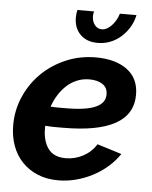

<svg xmlns="http://www.w3.org/2000/svg" viewBox="-53 -774 657 829"><g transform="rotate(5 275.5 -360.0)"><path d="M230 10Q180 10 140.5 -6.5Q101 -23 73 -52.5Q45 -82 30.5 -122.5Q16 -163 16 -211Q16 -276 41.5 -334.5Q67 -393 111.5 -437Q156 -481 216.5 -507Q277 -533 347 -533Q432 -533 482.5 -495.5Q533 -458 533 -387Q533 -218 231 -218Q213 -218 194 -218Q175 -218 154 -220V-207Q154 -154 178 -121Q202 -88 254 -88Q294 -88 329.5 -107Q365 -126 386 -160L492 -127Q472 -97 443 -71.5Q414 -46 379.5 -28Q345 -10 307 0Q269 10 230 10ZM327 -436Q298 -436 273 -425.5Q248 -415 228.5 -397Q209 -379 194 -355Q179 -331 170 -304Q186 -303 201 -303Q216 -303 232 -303Q280 -303 313.5 -308Q347 -313 367.5 -323Q388 -333 397 -346.5Q406 -360 406 -378Q406 -407 384 -421.5Q362 -436 327 -436ZM361 -656Q382 -656 402.5 -677Q423 -698 433 -730H505Q499 -701 484 -676.5Q469 -652 448.5 -634Q428 -616 402.5 -606Q377 -596 349 -596Q300 -596 272.5 -624Q245 -652 245 -697Q245 -715 249 -730H321Q318 -719 318 -710Q318 -687 330 -671.5Q342 -656 361 -656Z"/></g></svg>

Font: PTCRaleway
Style: Bold Italic
Weight: 700
Italic angle: -12°
Designer: Matt McInerney, Pablo Impallari, Rodrigo Fuenzalida
Foundry: Matt McInerney, Pablo Impallari, Rodrigo Fuenzalida
Version: Version 3.000g; ttfautohint (v1.5) -l 8 -r 28 -G 28 -x 14 -D